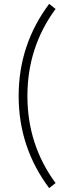

<svg xmlns="http://www.w3.org/2000/svg" viewBox="-20 -784 328 988"><path d="M233 184Q76 -26 76 -290Q76 -554 233 -764L266 -738Q121 -541 121 -290Q121 -39 266 158Z"/></svg>

Font: Oxanium ExtraLight
Style: Regular
Weight: 200
Designer: Severin Meyer
Version: Version 2.000